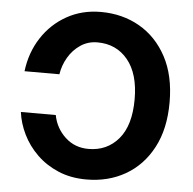

<svg xmlns="http://www.w3.org/2000/svg" viewBox="-53 -790 858 853"><g transform="rotate(5 376.0 -363.5)"><path d="M47.6 -445.3Q57.9 -529.5 100.7 -595.3Q143.5 -661.2 211.1 -699.2Q278.8 -737.2 362.9 -737.2Q459.2 -737.2 535.7 -693.4Q612.2 -649.5 657 -566.1Q701.7 -482.6 701.7 -363.6Q701.7 -245 657.5 -161.6Q613.3 -78.1 536.8 -34.1Q460.2 9.9 362.9 9.9Q293 9.9 237.4 -13.7Q181.8 -37.3 141.5 -76.7Q101.2 -116.1 77.4 -164.8Q53.6 -213.4 47.2 -263.5H202.8Q213.8 -205.6 256.4 -165.8Q299 -126.1 360.4 -126.1Q443.2 -126.1 494.5 -186.6Q545.8 -247.2 545.8 -363.6Q545.8 -477.3 494.9 -539.2Q443.9 -601.2 359.4 -601.2Q317.5 -601.2 284.3 -579Q251.1 -556.8 230.1 -521.1Q209.2 -485.4 203.1 -445.3Z"/></g></svg>

Font: Inter Zeller
Style: Bold
Weight: 700
Designer: Rasmus Andersson; Joe Bland
Foundry: zeller
Version: Version 3.015;git-dec3a8cb1